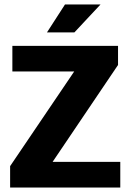

<svg xmlns="http://www.w3.org/2000/svg" viewBox="-20 -834 585 854"><path d="M505 -630V-545L214 -114H515V0H25V-95L310 -516H35V-630ZM311 -690H189L269 -814H427Z"/></svg>

Font: Ek Mukta ExtraBold
Style: Regular
Weight: 800
Designer: Girish Dalvi and Yashodeep Gholap
Foundry: Ek Type
Version: Version 2.538;PS 1.002;hotconv 16.6.51;makeotf.lib2.5.65220;